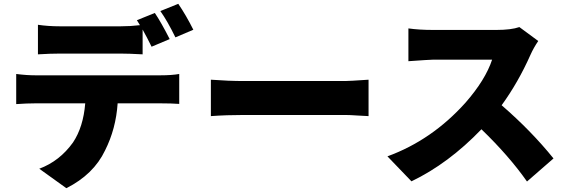

<svg xmlns="http://www.w3.org/2000/svg" viewBox="-20 -898 2990 1007"><path d="M900 -702Q858 -788 821 -840L915 -878Q956 -818 994 -742ZM295 -617Q245 -617 179 -613V-768Q233 -760 295 -760H612Q665 -760 714 -766L698 -792L792 -830Q824 -783 870 -693L775 -653Q751 -702 728 -743V-613Q654 -617 612 -617ZM821 -503Q881 -503 920 -510V-353Q880 -356 821 -356H597Q588 -222 531 -109Q471 17 328 89L186 -13Q293 -53 363 -151Q417 -232 427 -356H166Q121 -356 65 -352V-510Q119 -503 166 -503Z M1086 -480Q1179 -473 1259 -473H1790Q1812 -473 1913 -480V-289L1857 -292Q1814 -295 1790 -295H1259Q1168 -295 1086 -289Z M2803 -683Q2779 -648 2762 -610Q2698 -466 2611 -346Q2766 -212 2883 -67L2744 54Q2650 -80 2505 -220Q2332 -40 2138 53L2012 -78Q2245 -163 2421 -359Q2526 -479 2561 -585H2250Q2234 -585 2122 -577V-749Q2178 -741 2250 -741H2584Q2661 -741 2704 -756Z"/></svg>

Font: KaiGen Gothic KR Heavy
Style: Heavy
Weight: 900
Designer: Ryoko NISHIZUKA  (kana & ideographs); Paul D. Hunt (Latin, Greek & Cyrillic); Wenlong ZHANG  (bopomofo); Sandoll Communi
Foundry: Adobe Systems Incorporated
Version: Version 1.002 March 28, 2018